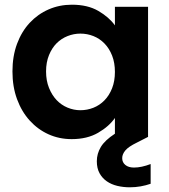

<svg xmlns="http://www.w3.org/2000/svg" viewBox="-20 -583 718 817"><path d="M33 -279Q33 -344 52.5 -396.5Q72 -449 106.5 -486Q141 -523 187 -543Q233 -563 286 -563Q353 -563 398.5 -536.5Q444 -510 469 -475V-554H610V0H609L562 24Q527 41 513.5 57Q500 73 500 90Q500 108 513.5 119Q527 130 550 130Q582 130 621 115V199Q601 206 578.5 210Q556 214 532 214Q505 214 479.5 208Q454 202 434.5 188.5Q415 175 403.5 154Q392 133 392 103Q392 71 409 42.5Q426 14 469 -14V-81Q444 -45 397.5 -18Q351 9 285 9Q232 9 186.5 -11.5Q141 -32 106.5 -70Q72 -108 52.5 -161Q33 -214 33 -279ZM469 -277Q469 -316 457 -346.5Q445 -377 424.5 -398Q404 -419 377.5 -429.5Q351 -440 322 -440Q294 -440 267.5 -429.5Q241 -419 221 -399Q201 -379 188.5 -348.5Q176 -318 176 -279Q176 -240 188.5 -209Q201 -178 221 -157Q241 -136 267.5 -125Q294 -114 322 -114Q351 -114 377.5 -124.5Q404 -135 424.5 -156Q445 -177 457 -207.5Q469 -238 469 -277Z"/></svg>

Font: SVN-Poppins SemiBold
Style: Regular
Weight: 600
Designer: Ninad Kale (Devanagari), Jonny Pinhorn (Latin)
Foundry: Indian Type Foundry
Version: Version 3.002 2017